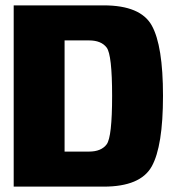

<svg xmlns="http://www.w3.org/2000/svg" viewBox="-20 -695 650 715"><path d="M31 0H366Q503 0 545 -75.2Q587 -150.5 587 -338Q587 -525 545.2 -600Q503.5 -675 366 -675H31ZM220.5 -130.5V-544.5H311.5Q357 -544.5 377.2 -517.8Q397.5 -491 397.5 -338Q397.5 -184.5 377.2 -157.5Q357 -130.5 311.5 -130.5Z"/></svg>

Font: Anybody SemiCondensed ExtraBold
Style: Regular
Weight: 800
Width: 4
Version: Version 1.113;gftools[0.9.25]